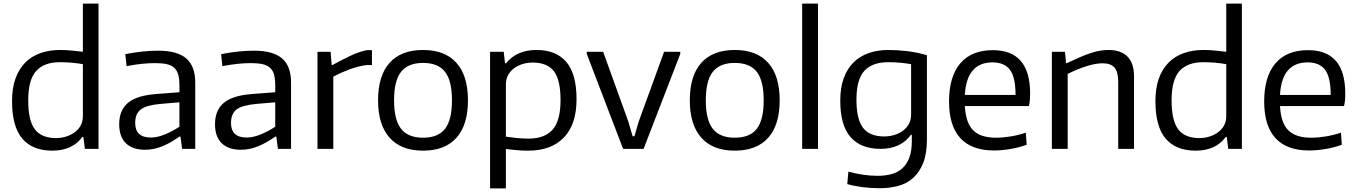

<svg xmlns="http://www.w3.org/2000/svg" viewBox="-20 -828 7548 1068"><path d="M291 -60Q321 -60 348 -68.5Q375 -77 396 -92.5Q417 -108 429 -130.5Q441 -153 441 -182V-471Q414 -476 381.5 -479Q349 -482 313 -482Q225 -482 181 -433Q137 -384 137 -270Q137 -157 174 -108.5Q211 -60 291 -60ZM271 10Q161 10 104 -57Q47 -124 47 -266Q47 -338 66 -391Q85 -444 120 -479.5Q155 -515 204.5 -532.5Q254 -550 314 -550Q349 -550 381 -546.5Q413 -543 441 -540V-808H528V0H452L444 -66H438Q382 10 271 10Z M819 -63Q855 -63 896.5 -80Q938 -97 978 -123V-259L873 -250Q795 -243 763.5 -219.5Q732 -196 732 -144Q732 -63 819 -63ZM787 5Q717 5 680 -31.5Q643 -68 643 -137Q643 -215 692 -256Q741 -297 849 -305L978 -315V-354Q978 -389 971.5 -412.5Q965 -436 949.5 -450.5Q934 -465 908 -471Q882 -477 843 -477Q809 -477 769.5 -473Q730 -469 684 -460L677 -527Q730 -537 773.5 -541.5Q817 -546 861 -546Q966 -546 1016 -503Q1066 -460 1066 -369V0H993L984 -68H978Q929 -33 882 -14Q835 5 787 5Z M1352 -63Q1388 -63 1429.5 -80Q1471 -97 1511 -123V-259L1406 -250Q1328 -243 1296.5 -219.5Q1265 -196 1265 -144Q1265 -63 1352 -63ZM1320 5Q1250 5 1213 -31.5Q1176 -68 1176 -137Q1176 -215 1225 -256Q1274 -297 1382 -305L1511 -315V-354Q1511 -389 1504.5 -412.5Q1498 -436 1482.5 -450.5Q1467 -465 1441 -471Q1415 -477 1376 -477Q1342 -477 1302.5 -473Q1263 -469 1217 -460L1210 -527Q1263 -537 1306.5 -541.5Q1350 -546 1394 -546Q1499 -546 1549 -503Q1599 -460 1599 -369V0H1526L1517 -68H1511Q1462 -33 1415 -14Q1368 5 1320 5Z M1746 -540H1819L1825 -466H1829Q1885 -497 1932 -519Q1979 -541 2021 -549H2049V-466H2018Q1973 -460 1925.5 -442.5Q1878 -425 1834 -402V0H1746Z M2333 -62Q2417 -62 2455.5 -111.5Q2494 -161 2494 -270Q2494 -379 2455.5 -428.5Q2417 -478 2333 -478Q2250 -478 2211 -428.5Q2172 -379 2172 -270Q2172 -161 2211 -111.5Q2250 -62 2333 -62ZM2083 -270Q2083 -407 2147 -478.5Q2211 -550 2333 -550Q2455 -550 2519 -478.5Q2583 -407 2583 -270Q2583 -133 2519 -61.5Q2455 10 2333 10Q2211 10 2147 -62Q2083 -134 2083 -270Z M2921 -57Q3009 -57 3053.5 -106.5Q3098 -156 3098 -271Q3098 -384 3061 -432Q3024 -480 2943 -480Q2913 -480 2886 -471.5Q2859 -463 2838.5 -447.5Q2818 -432 2806 -409.5Q2794 -387 2794 -359V-68Q2819 -64 2852.5 -60.5Q2886 -57 2921 -57ZM2706 -540H2782L2789 -476H2795Q2854 -550 2964 -550Q3073 -550 3130 -483.5Q3187 -417 3187 -276Q3187 -136 3116.5 -63Q3046 10 2919 10Q2884 10 2852 7Q2820 4 2794 1V220H2706Z M3244 -528V-540H3335L3475 -152L3499 -70H3509L3533 -152L3674 -540H3764V-528L3560 0H3446Z M4067 -62Q4151 -62 4189.5 -111.5Q4228 -161 4228 -270Q4228 -379 4189.5 -428.5Q4151 -478 4067 -478Q3984 -478 3945 -428.5Q3906 -379 3906 -270Q3906 -161 3945 -111.5Q3984 -62 4067 -62ZM3817 -270Q3817 -407 3881 -478.5Q3945 -550 4067 -550Q4189 -550 4253 -478.5Q4317 -407 4317 -270Q4317 -133 4253 -61.5Q4189 10 4067 10Q3945 10 3881 -62Q3817 -134 3817 -270Z M4442 -808H4530V0H4442Z M4898 -69Q4928 -69 4955.5 -77.5Q4983 -86 5003.5 -101.5Q5024 -117 5036 -139.5Q5048 -162 5048 -191V-471Q5021 -476 4988.5 -479Q4956 -482 4920 -482Q4832 -482 4788 -434Q4744 -386 4744 -274Q4744 -164 4781 -116.5Q4818 -69 4898 -69ZM4873 219Q4825 219 4778 213Q4731 207 4693 196L4699 127Q4736 137 4778 143.5Q4820 150 4862 150Q4904 150 4939 140.5Q4974 131 4999 108.5Q5024 86 5038 49Q5052 12 5052 -43V-78H5047Q4990 0 4878 0Q4769 0 4711.5 -65Q4654 -130 4654 -269Q4654 -340 4673 -392.5Q4692 -445 4727 -480Q4762 -515 4811.5 -532.5Q4861 -550 4921 -550Q4969 -550 5022.5 -544Q5076 -538 5136 -521V-53Q5136 27 5115 79Q5094 131 5058.5 162.5Q5023 194 4975 206.5Q4927 219 4873 219Z M5501 -481Q5357 -481 5347 -300H5629Q5629 -398 5598 -439.5Q5567 -481 5501 -481ZM5509 9Q5385 9 5322 -59.5Q5259 -128 5259 -263Q5259 -402 5321.5 -475.5Q5384 -549 5503 -549Q5710 -549 5710 -308Q5710 -262 5703 -238H5347Q5352 -144 5393.5 -103Q5435 -62 5520 -62Q5558 -62 5601 -69Q5644 -76 5686 -90L5691 -23Q5651 -8 5602.5 0.5Q5554 9 5509 9Z M5831 -540H5904L5910 -477H5915Q5955 -496 5987.5 -510Q6020 -524 6047.5 -533Q6075 -542 6099 -546Q6123 -550 6146 -550Q6215 -550 6251.5 -513.5Q6288 -477 6288 -402V0H6200V-373Q6200 -429 6179 -452.5Q6158 -476 6113 -476Q6075 -476 6024.5 -460Q5974 -444 5919 -417V0H5831Z M6651 -60Q6681 -60 6708 -68.5Q6735 -77 6756 -92.5Q6777 -108 6789 -130.5Q6801 -153 6801 -182V-471Q6774 -476 6741.5 -479Q6709 -482 6673 -482Q6585 -482 6541 -433Q6497 -384 6497 -270Q6497 -157 6534 -108.5Q6571 -60 6651 -60ZM6631 10Q6521 10 6464 -57Q6407 -124 6407 -266Q6407 -338 6426 -391Q6445 -444 6480 -479.5Q6515 -515 6564.5 -532.5Q6614 -550 6674 -550Q6709 -550 6741 -546.5Q6773 -543 6801 -540V-808H6888V0H6812L6804 -66H6798Q6742 10 6631 10Z M7254 -481Q7110 -481 7100 -300H7382Q7382 -398 7351 -439.5Q7320 -481 7254 -481ZM7262 9Q7138 9 7075 -59.5Q7012 -128 7012 -263Q7012 -402 7074.5 -475.5Q7137 -549 7256 -549Q7463 -549 7463 -308Q7463 -262 7456 -238H7100Q7105 -144 7146.5 -103Q7188 -62 7273 -62Q7311 -62 7354 -69Q7397 -76 7439 -90L7444 -23Q7404 -8 7355.5 0.5Q7307 9 7262 9Z"/></svg>

Font: EncodeSans
Style: Regular
Weight: 400
Designer: Pablo Impallari, Andres Torresi
Foundry: Pablo Impallari, Andres Torresi
Version: Version 1.000; ttfautohint (v1.4.1)